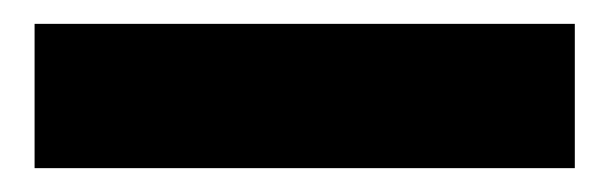

<svg xmlns="http://www.w3.org/2000/svg" viewBox="-20 28 511 161"><path d="M9 48H462V169H9Z"/></svg>

Font: Fira Sans Condensed
Style: Bold
Weight: 700
Width: 3
Designer: bBox Type GmbH & Carrois Corporate GbR & Edenspiekermann AG
Foundry: bBox Type GmbH & Carrois Corporate GbR & Edenspiekermann AG
Version: Version 4.301